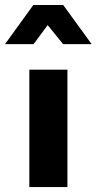

<svg xmlns="http://www.w3.org/2000/svg" viewBox="-54 -758 391 778"><path d="M64.9 -475.6H219.2V0H64.9ZM81.1 -737.8H202.1L317.4 -579.1H201.7L139.2 -656.2L82 -579.1H-33.7Z"/></svg>

Font: DavidDev Light
Style: Regular
Weight: 300
Designer: David.dev
Foundry: David.dev
Version: Version 1.001;FEAKit 1.0